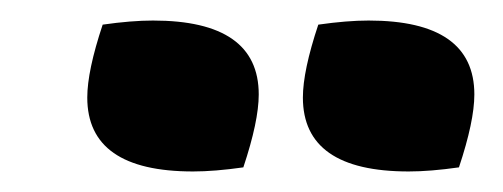

<svg xmlns="http://www.w3.org/2000/svg" viewBox="-20 -834 490 187"><path d="M217 -671Q189 -667 168 -667Q65 -667 65 -739Q65 -765 80 -810Q108 -814 129 -814Q232 -814 232 -742Q232 -716 217 -671ZM427 -671Q399 -667 378 -667Q275 -667 275 -739Q275 -765 290 -810Q318 -814 339 -814Q442 -814 442 -742Q442 -716 427 -671Z"/></svg>

Font: MeriendaOneRegular
Style: Regular
Weight: 400
Designer: Eduardo Rodriguez Tunni
Foundry: Eduardo Rodriguez Tunni
Version: Version 1.001